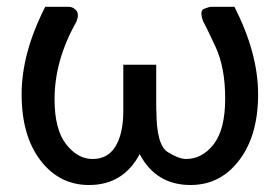

<svg xmlns="http://www.w3.org/2000/svg" viewBox="-20 -527 808 555"><path d="M178.7 -507.3Q190.9 -507.3 200.2 -497.1Q209.5 -486.8 201.2 -464.8Q137.7 -353 137.7 -240.2Q137.7 -152.8 171.1 -110.1Q204.6 -67.4 247.6 -67.4Q291 -67.4 313.2 -102.8Q335.4 -138.2 336.4 -201.2V-339.8H431.6V-207.5H432.1Q432.1 -107.9 464.6 -87.6Q497.1 -67.4 517.6 -67.4Q564.5 -67.4 597.7 -110.1Q630.9 -152.8 630.9 -242.2Q630.9 -331.5 603.3 -391.1Q575.7 -450.7 567.4 -464.8Q555.7 -496.1 570.3 -501.7Q585 -507.3 589.8 -507.3H657.7Q726.1 -373 726.1 -254.4Q726.1 -135.7 671.6 -64Q617.2 7.8 530.8 7.8Q430.7 7.8 383.8 -81.5Q336.4 7.8 237.3 7.8Q151.4 7.8 96.9 -63.5Q42.5 -134.8 42.5 -254.4Q42.5 -374 110.8 -507.3Z"/></svg>

Font: Lato-Medium
Style: Regular
Weight: 500
Designer: Lukasz Dziedzic
Foundry: tyPoland Lukasz Dziedzic
Version: Version 2.006; 2014-01-15